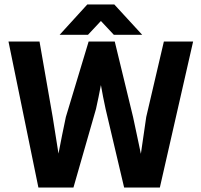

<svg xmlns="http://www.w3.org/2000/svg" viewBox="-20 -840 900 860"><path d="M410 -352C418 -389 425 -421 432 -459C438 -425 445 -388 453 -352L536 0H696L845 -654H714L635 -316C627 -261 619 -207 611 -151C599 -206 588 -262 576 -316L494 -654H377L275 -316C263 -261 253 -208 242 -152C234 -206 224 -262 216 -316L157 -654H18L152 0H309ZM490 -684H617L492 -820H371L247 -684H374L432 -746Z"/></svg>

Font: Falling Sky
Style: SeBd
Weight: 600
Designer: Paul D. Hunt
Foundry: Adobe Systems Incorporated
Version: Version 1.02